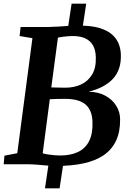

<svg xmlns="http://www.w3.org/2000/svg" viewBox="-20 -889 706 1039"><path d="M285.5 9Q261.5 9 234.2 6.8Q207 4.5 180.8 2.2Q154.5 0 134 0H0L4 -46.5L73.5 -60L155.5 -682.5L86 -694L91.5 -743H242Q271.5 -743.5 297.5 -745.2Q323.5 -747 350.2 -748.8Q377 -750.5 407.5 -750.5Q474.5 -750.5 518 -737.5Q561.5 -724.5 586.8 -701.8Q612 -679 622.8 -650.8Q633.5 -622.5 634 -592Q636.5 -512 591.8 -463.2Q547 -414.5 459.5 -392.5Q511 -392 549.2 -371.5Q587.5 -351 608.8 -317Q630 -283 630 -242.5Q630.5 -174.5 607.5 -126.5Q584.5 -78.5 540 -48.5Q495.5 -18.5 431.5 -4.8Q367.5 9 285.5 9ZM334.5 -414.5Q380 -414.5 417.8 -431.5Q455.5 -448.5 478 -485Q500.5 -521.5 498.5 -580Q497.5 -617.5 483.5 -642.8Q469.5 -668 442.2 -681Q415 -694 373.5 -694Q364 -694 349.8 -693Q335.5 -692 320.5 -690Q305.5 -688 293.5 -685.5L257.5 -416Q278 -415.5 297 -415Q316 -414.5 334.5 -414.5ZM305 -47.5Q361.5 -47.5 401.5 -66.2Q441.5 -85 462 -125Q482.5 -165 480.5 -228.5Q479 -292 443.5 -323Q408 -354 332.5 -354Q303.5 -354 285.2 -353.5Q267 -353 249.5 -352L211 -59.5Q223.5 -55.5 240.8 -53Q258 -50.5 275.5 -49Q293 -47.5 305 -47.5ZM223.5 130 245.5 -19H325L302.5 130ZM345 -720 367.5 -869H446.5L424 -720Z"/></svg>

Font: Merriweather 20pt
Style: Bold Italic
Weight: 700
Italic angle: -7.8°
Version: Version 2.101